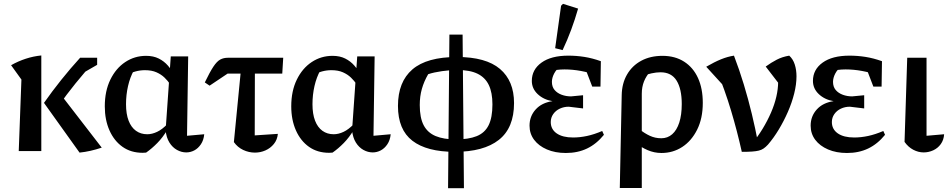

<svg xmlns="http://www.w3.org/2000/svg" viewBox="-20 -790 4966 1004"><path d="M396 8 210 -252Q252 -312 300 -372Q348 -432 399 -488H473V-468Q422 -412 375 -354Q328 -296 283 -232L285 -312L512 -18Q482 -8 453.5 -1.5Q425 5 396 8ZM78 0 92 -374 38 -449Q75 -470 115 -483Q155 -496 196 -500V0ZM384 -391 433 -488H488V-451Z M744 8Q740 8 735 8.5Q730 9 726 9Q665 9 621 -22Q577 -53 552.5 -108Q528 -163 528 -234Q528 -314 557 -373.5Q586 -433 635 -465.5Q684 -498 744 -498Q782 -498 810 -484Q838 -470 858 -447Q878 -424 891 -397L870 -349Q858 -367 840.5 -384Q823 -401 798 -412Q773 -423 738 -423Q713 -423 689 -416.5Q665 -410 637 -395L680 -422Q660 -386 649.5 -340Q639 -294 639 -245Q639 -194 652.5 -159Q666 -124 691 -106Q716 -88 750 -88Q775 -88 801.5 -100.5Q828 -113 855 -141V-111Q831 -71 802.5 -42Q774 -13 744 8ZM954 7Q929 7 905.5 -6Q882 -19 866 -44.5Q850 -70 846 -108L873 -495H964L958 -80L1048 -88Q1045 -57 1030.5 -35.5Q1016 -14 996 -3.5Q976 7 954 7Z M1076 -342 1051 -359Q1077 -413 1095.5 -441Q1114 -469 1131.5 -478.5Q1149 -488 1172 -488H1461L1456 -405H1170ZM1246 -488H1313L1312 -82L1433 -90Q1430 -59 1412 -37Q1394 -15 1368 -3.5Q1342 8 1313 8Q1281 8 1251.5 -6Q1222 -20 1203 -47Z M1719 8Q1715 8 1710 8.5Q1705 9 1701 9Q1640 9 1596 -22Q1552 -53 1527.5 -108Q1503 -163 1503 -234Q1503 -314 1532 -373.5Q1561 -433 1610 -465.5Q1659 -498 1719 -498Q1757 -498 1785 -484Q1813 -470 1833 -447Q1853 -424 1866 -397L1845 -349Q1833 -367 1815.5 -384Q1798 -401 1773 -412Q1748 -423 1713 -423Q1688 -423 1664 -416.5Q1640 -410 1612 -395L1655 -422Q1635 -386 1624.5 -340Q1614 -294 1614 -245Q1614 -194 1627.5 -159Q1641 -124 1666 -106Q1691 -88 1725 -88Q1750 -88 1776.5 -100.5Q1803 -113 1830 -141V-111Q1806 -71 1777.5 -42Q1749 -13 1719 8ZM1929 7Q1904 7 1880.5 -6Q1857 -19 1841 -44.5Q1825 -70 1821 -108L1848 -495H1939L1933 -80L2023 -88Q2020 -57 2005.5 -35.5Q1991 -14 1971 -3.5Q1951 7 1929 7Z M2358 4Q2212 4 2136.5 -54Q2061 -112 2061 -236Q2061 -362 2136.5 -427Q2212 -492 2370 -492Q2521 -492 2594.5 -429.5Q2668 -367 2668 -251Q2668 -121 2588.5 -58.5Q2509 4 2358 4ZM2323 194 2330 -609H2399L2406 194ZM2364 -61Q2430 -61 2472.5 -78Q2515 -95 2535 -135Q2555 -175 2555 -244Q2555 -306 2536 -345.5Q2517 -385 2477 -404.5Q2437 -424 2371 -424Q2334 -424 2291.5 -418Q2249 -412 2219 -402Q2197 -364 2186 -325Q2175 -286 2175 -241Q2175 -174 2195.5 -135Q2216 -96 2258 -78.5Q2300 -61 2364 -61Z M2939 10Q2883 10 2840 -8.5Q2797 -27 2773 -59Q2749 -91 2749 -133Q2749 -182 2781 -217.5Q2813 -253 2869 -261Q2822 -269 2791.5 -298Q2761 -327 2761 -367Q2761 -426 2811.5 -462.5Q2862 -499 2952 -499Q2994 -499 3035.5 -492.5Q3077 -486 3122 -470L3107 -395Q3061 -411 3017.5 -419Q2974 -427 2932 -427Q2890 -427 2845 -416L2915 -447Q2890 -429 2878 -406Q2866 -383 2866 -362Q2866 -336 2880 -319.5Q2894 -303 2917 -294.5Q2940 -286 2966 -286L3029 -292V-223L2954 -232Q2929 -232 2907.5 -222Q2886 -212 2873 -193.5Q2860 -175 2860 -152Q2860 -114 2891 -92.5Q2922 -71 2977 -71Q3012 -71 3049.5 -79Q3087 -87 3129 -105L3138 -85Q3099 -37 3050 -13.5Q3001 10 2939 10ZM3077 -337 3026 -470H3122L3120 -337ZM2922 -528 2883 -538 2914 -760 2924 -770 3003 -745Q2987 -689 2967 -635Q2947 -581 2922 -528Z M3221 193 3231 -292Q3232 -354 3259 -400.5Q3286 -447 3333.5 -472.5Q3381 -498 3444 -498Q3510 -498 3557.5 -467.5Q3605 -437 3630 -382Q3655 -327 3655 -252Q3655 -171 3625.5 -112Q3596 -53 3547.5 -21.5Q3499 10 3439 10Q3401 10 3366.5 -5Q3332 -20 3307 -41L3324 -114Q3350 -93 3378 -80Q3406 -67 3438 -67Q3471 -67 3495 -88Q3519 -109 3532 -149Q3545 -189 3545 -246Q3545 -325 3518 -368.5Q3491 -412 3434 -412Q3412 -412 3387 -406.5Q3362 -401 3334 -391L3383 -420Q3359 -393 3347.5 -364Q3336 -335 3336 -300V193Z M3859 4Q3835 -104 3803 -211Q3771 -318 3726 -427L3765 -340L3673 -441Q3716 -466 3750.5 -480Q3785 -494 3818 -499Q3846 -426 3869.5 -348.5Q3893 -271 3911.5 -194Q3930 -117 3944 -43L3910 -36Q3942 -74 3967.5 -116Q3993 -158 4011.5 -200.5Q4030 -243 4039.5 -284Q4049 -325 4049 -362Q4049 -371 4048.5 -380Q4048 -389 4046 -399L4061 -342L3984 -442Q4013 -463 4042 -478Q4071 -493 4107 -499Q4127 -481 4136 -452.5Q4145 -424 4145 -391Q4145 -349 4133 -301Q4121 -253 4100 -205Q4079 -157 4052.5 -113Q4026 -69 3996 -34Q3984 -21 3973 -13.5Q3962 -6 3948 -2.5Q3934 1 3912.5 2.5Q3891 4 3859 4Z M4409 10Q4353 10 4310 -8.5Q4267 -27 4243 -59Q4219 -91 4219 -133Q4219 -182 4251 -217.5Q4283 -253 4339 -261Q4292 -269 4261.5 -298Q4231 -327 4231 -367Q4231 -426 4281.5 -462.5Q4332 -499 4422 -499Q4464 -499 4505.5 -492.5Q4547 -486 4592 -470L4577 -395Q4531 -411 4487.5 -419Q4444 -427 4402 -427Q4360 -427 4315 -416L4385 -447Q4360 -429 4348 -406Q4336 -383 4336 -362Q4336 -336 4350 -319.5Q4364 -303 4387 -294.5Q4410 -286 4436 -286L4499 -292V-223L4424 -232Q4399 -232 4377.5 -222Q4356 -212 4343 -193.5Q4330 -175 4330 -152Q4330 -114 4361 -92.5Q4392 -71 4447 -71Q4482 -71 4519.5 -79Q4557 -87 4599 -105L4608 -85Q4569 -37 4520 -13.5Q4471 10 4409 10ZM4547 -337 4496 -470H4592L4590 -337Z M4710 -48 4724 -488H4825V-80L4917 -88Q4915 -58 4899.5 -36.5Q4884 -15 4860 -4Q4836 7 4810 7Q4782 7 4755.5 -7Q4729 -21 4710 -48Z"/></svg>

Font: Piazzolla 24pt SemiBold
Style: Regular
Weight: 600
Designer: Juan Pablo del Peral
Foundry: Huerta Tipografica
Version: Version 2.005